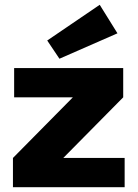

<svg xmlns="http://www.w3.org/2000/svg" viewBox="-20 -781 574 801"><path d="M228 -536 177 -612 396 -761 470 -642ZM500 -122V0H34V-122L284 -375H39V-497H494V-375L244 -122Z"/></svg>

Font: Ezarion Extra Bold
Style: Regular
Weight: 800
Designer: Natanael Gama
Version: Version 1.001;PS 001.001;hotconv 1.0.70;makeotf.lib2.5.58329